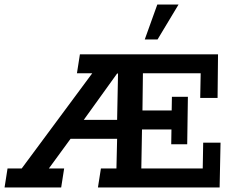

<svg xmlns="http://www.w3.org/2000/svg" viewBox="-58 -821 1039 841"><path d="M-38 0 -25 -83H37L346 -500H279L292 -583H897L895 -392H819L821 -500H568L566 -337H694L695 -397H765L762 -189H692L693 -254H564L561 -83H830L832 -196H908L904 0H371L384 -83H452L455 -213H251L156 -83H223L210 0ZM309 -296H455L459 -499H455ZM576 -648 631 -801H724L632 -648Z"/></svg>

Font: Rokkitt SemiBold SemiBold
Style: Italic
Weight: 600
Italic angle: -9°
Version: Version 3.103